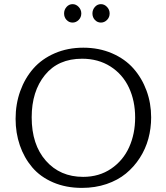

<svg xmlns="http://www.w3.org/2000/svg" viewBox="-20 -895 803 926"><path d="M381.8 -665Q457.5 -665 520.3 -637.9Q583 -610.8 623.8 -564.5Q664.6 -518.1 686.8 -457.5Q709 -397 709 -329.1Q709 -275.9 695.6 -226.3Q682.1 -176.8 654.3 -133.5Q626.5 -90.3 587.4 -58.1Q548.3 -25.9 493.7 -7.3Q439 11.2 375 11.2Q297.9 11.2 236.1 -15.4Q174.3 -42 135.3 -88.1Q96.2 -134.3 75.7 -194.1Q55.2 -253.9 55.2 -321.8Q55.2 -393.1 77.6 -455.6Q100.1 -518.1 141.1 -564.7Q182.1 -611.3 244.4 -638.2Q306.6 -665 381.8 -665ZM380.9 -42Q458 -42 515.9 -81.3Q573.7 -120.6 602.8 -185.1Q631.8 -249.5 631.8 -328.1Q631.8 -408.7 601.6 -472.9Q571.3 -537.1 512.5 -574.5Q453.6 -611.8 376 -611.8Q260.7 -611.8 196.8 -533.2Q132.8 -454.6 132.8 -329.1Q132.8 -197.3 201.4 -119.6Q270 -42 380.9 -42ZM289.1 -830.1Q289.1 -848.1 301 -861.6Q313 -875 330.1 -875Q346.7 -875 359.4 -861.6Q372.1 -848.1 372.1 -830.1Q372.1 -811.5 359.4 -798.8Q346.7 -786.1 330.1 -786.1Q313 -786.1 301 -798.8Q289.1 -811.5 289.1 -830.1ZM425.8 -830.1Q425.8 -848.1 437.7 -861.6Q449.7 -875 466.8 -875Q483.4 -875 496.1 -861.6Q508.8 -848.1 508.8 -830.1Q508.8 -811.5 496.1 -798.8Q483.4 -786.1 466.8 -786.1Q449.7 -786.1 437.7 -798.8Q425.8 -811.5 425.8 -830.1Z"/></svg>

Font: Quattrocento Roman
Style: Regular
Weight: 400
Designer: Pablo Impallari
Foundry: Pablo Impallari. www.impallari.com Igino Marini. www.ikern.com
Version: Version 1.000